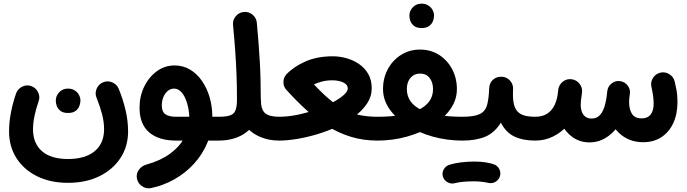

<svg xmlns="http://www.w3.org/2000/svg" viewBox="-20 -721 3734 1043"><path d="M349.7 272.2Q446.2 272.2 519.6 236.4Q593 200.6 634.4 137.4Q675.8 74.2 675.8 -7.3Q675.8 -64.3 662 -123Q648.2 -181.6 624.8 -238.9Q614.1 -263.7 589.1 -273.9Q564 -284.2 539.3 -273.7Q515.1 -263.3 504.8 -238.5Q494.4 -213.6 505 -188.7Q523.3 -143.2 534.4 -100.8Q545.4 -58.3 545.4 -18.9Q545.4 58 494.2 100.4Q443 142.8 349.6 142.8Q256.2 142.8 207.8 100.1Q159.3 57.4 159.3 -18.6Q159.3 -52.7 167.8 -92.7Q176.4 -132.6 189.2 -169.2Q199 -194.1 187.4 -218.8Q175.9 -243.4 151.4 -252.7Q126.7 -262.5 102.2 -251.1Q77.6 -239.7 67.9 -215Q50.3 -165 39.7 -111.1Q29.2 -57.3 29.2 -7Q29.2 74.2 69 137.3Q108.9 200.4 181.2 236.3Q253.5 272.2 349.7 272.2ZM283.1 -175Q283.1 -159.9 288.2 -145.8Q293.8 -130.6 308.1 -119Q322.4 -107.3 349.6 -107.3Q376.2 -107.3 390.9 -118.7Q405.6 -130 411.3 -145.8Q417 -161.6 417 -174.8Q417 -193 406.5 -209.5Q398.4 -222.3 384 -231Q369.6 -239.7 348.9 -239.7Q320.2 -239.7 301.6 -219.9Q283.1 -200.1 283.1 -175Z M936.8 42.7H1167.5Q1194.5 42.7 1213.1 23.6Q1231.8 4.5 1231.8 -22Q1231.8 -49 1213.1 -67.8Q1194.5 -86.7 1167.5 -86.7H935.7Q899.3 -86.7 879.2 -99.9Q859 -113.2 859 -147.8Q859 -173.1 867.7 -194Q876.5 -214.8 891.6 -227.3Q906.7 -239.7 925.3 -239.7Q945.6 -239.7 961 -224.9Q976.4 -210.1 986.9 -186.3Q997.4 -162.5 1002.9 -134.6Q1008.4 -106.7 1008.4 -80.4Q1008.4 -22.7 981.4 27.3Q954.5 77.3 902.6 114.7Q850.7 152.2 775.5 172.9Q750.1 179.9 734.4 201.2Q718.8 222.5 723.8 248.8Q728.8 274.8 751.3 290.3Q773.8 305.8 799.6 300.8Q866.5 287.2 926.7 253.4Q986.9 219.6 1033.4 168.9Q1080 118.2 1106.8 53.7Q1133.5 -10.7 1133.5 -85.2Q1133.5 -142 1118.8 -192.4Q1104 -242.9 1076.8 -281.9Q1049.7 -320.9 1012 -343.2Q974.4 -365.5 928.2 -365.5Q875.4 -365.5 832.2 -334.2Q789.1 -302.9 763.5 -250.7Q738 -198.5 738 -136.1Q738 -47 790.1 -2.1Q842.2 42.7 936.8 42.7Z M1102.8 -22Q1102.8 4.5 1121.9 23.6Q1141 42.7 1167.5 42.7Q1234.4 42.7 1285.9 17.3Q1337.5 -8.2 1367.1 -57.9Q1396.7 -107.5 1396.7 -180.2Q1396.7 -295.4 1390.9 -393.5Q1385 -491.6 1375.2 -597.4Q1372.6 -624.3 1351.7 -641.5Q1330.9 -658.7 1304.4 -656Q1278 -653.3 1260.6 -632.7Q1243.2 -612.1 1245.8 -585.2Q1252.7 -515.3 1257.3 -451Q1262 -386.7 1264.6 -320.7Q1267.3 -254.8 1267.3 -180.2Q1267.3 -142 1259.1 -121.6Q1250.9 -101.3 1229.4 -94Q1207.9 -86.7 1167.5 -86.7Q1141 -86.7 1121.9 -67.8Q1102.8 -49 1102.8 -22ZM1267.3 -180.2Q1267.3 -106.1 1299.3 -56.4Q1331.2 -6.7 1383.2 18Q1435.3 42.7 1496.1 42.7H1496.6Q1523.6 42.7 1542.2 23.6Q1560.9 4.5 1560.9 -22Q1560.9 -49 1542.2 -67.8Q1523.6 -86.7 1496.6 -86.7H1496.1Q1442.9 -86.7 1420 -106.3Q1397.2 -125.9 1397.2 -180.2Q1397.2 -207.2 1378.1 -226Q1359 -244.9 1332 -244.9Q1305.5 -244.9 1286.4 -226Q1267.3 -207.2 1267.3 -180.2Z M1431.8 -22Q1431.8 4.5 1450.9 23.6Q1470.1 42.7 1496.6 42.7Q1538.7 42.7 1591.7 34.1Q1644.8 25.5 1701.3 8.7Q1757.8 -8.2 1810.8 -32.7Q1863.8 -57.3 1906.3 -88.9Q1948.9 -120.5 1974.1 -158.8Q1999.3 -197.1 1999.3 -241.6Q1999.3 -286.3 1980.7 -318.8Q1962 -351.4 1931 -372.8Q1900 -394.2 1862.6 -404.7Q1825.2 -415.2 1788 -415.2Q1704.3 -415.2 1640.9 -387.8Q1577.4 -360.4 1536.3 -317.6Q1517.9 -298.2 1520.2 -271.2Q1522.5 -244.1 1542.4 -226.3Q1562.4 -208.9 1587 -213.5Q1611.7 -218.1 1633.7 -232.4Q1670.5 -258.3 1707.6 -271.5Q1744.8 -284.8 1782.8 -284.8Q1820.7 -284.8 1845 -273Q1869.3 -261.2 1869.3 -240.8Q1869.3 -223.9 1845.5 -203.3Q1821.8 -182.7 1782.2 -162.2Q1742.7 -141.6 1693.9 -124.5Q1645.1 -107.4 1593.9 -97Q1542.6 -86.7 1496.6 -86.7Q1470.1 -86.7 1450.9 -67.8Q1431.8 -49 1431.8 -22ZM1534.3 -234.4Q1589 -173.8 1644.7 -123.1Q1700.3 -72.4 1760.1 -35.3Q1819.9 1.8 1886.8 22.3Q1953.6 42.7 2030.3 42.7H2030.8Q2057.7 42.7 2076.4 23.6Q2095.1 4.5 2095.1 -22Q2095.1 -49 2076.4 -67.8Q2057.7 -86.7 2030.8 -86.7H2030.3Q1971.1 -86.7 1923.3 -98.2Q1875.5 -109.7 1831.7 -136.1Q1788 -162.5 1741.1 -206.7Q1694.2 -250.9 1636.4 -315.7Q1618.8 -335.8 1592.3 -339.3Q1565.8 -342.8 1544.7 -326Q1524 -309.8 1520.4 -282.2Q1516.7 -254.5 1534.3 -234.4Z M1966.1 -22Q1966.1 4.5 1985.2 23.6Q2004.3 42.7 2030.8 42.7Q2113.3 42.7 2190.4 21.2Q2267.6 -0.2 2328.8 -38.4Q2390 -76.5 2426 -127.3Q2462 -178.1 2462 -236.7Q2462 -296.3 2436.2 -345.1Q2410.4 -393.9 2365.2 -422.8Q2320.1 -451.7 2262.2 -451.7Q2204.5 -451.7 2158.8 -422.9Q2113.2 -394.2 2086.9 -345.5Q2060.7 -296.9 2060.7 -237.3Q2060.7 -178.6 2096.3 -127.7Q2132 -76.8 2193 -38.6Q2254 -0.4 2331.2 21.2Q2408.4 42.7 2491.2 42.7H2491.7Q2518.7 42.7 2537.4 23.6Q2556 4.5 2556 -22Q2556 -49 2537.4 -67.8Q2518.7 -86.7 2491.7 -86.7H2491.2Q2420.9 -86.7 2365.2 -95.7Q2309.4 -104.7 2270.3 -123.2Q2231.2 -141.7 2210.6 -170.2Q2190.1 -198.6 2190.1 -237.3Q2190.1 -261.7 2198.8 -280.6Q2207.5 -299.4 2223.9 -310.4Q2240.2 -321.3 2262.2 -321.3Q2295.4 -321.3 2313.9 -297.3Q2332.4 -273.3 2332.4 -236.7Q2332.4 -198.1 2311.5 -169.8Q2290.5 -141.5 2251.1 -123.1Q2211.7 -104.7 2156.1 -95.7Q2100.5 -86.7 2030.8 -86.7Q2004.3 -86.7 1985.2 -67.8Q1966.1 -49 1966.1 -22ZM2204 -636.5Q2204 -621.3 2209.1 -607.2Q2214.7 -592 2229 -580.4Q2243.3 -568.7 2270.5 -568.7Q2297.1 -568.7 2311.8 -580.1Q2326.5 -591.4 2332.2 -607.2Q2337.9 -623 2337.9 -636.2Q2337.9 -654.4 2327.4 -670.9Q2319.3 -683.7 2304.9 -692.4Q2290.5 -701.2 2269.8 -701.2Q2241.1 -701.2 2222.5 -681.3Q2204 -661.5 2204 -636.5Z M2426.5 -22Q2426.5 4.5 2445.9 23.6Q2465.2 42.7 2491.7 42.7Q2564.7 42.7 2615.4 21.9Q2666 1.1 2700.9 -54.6Q2727.7 -1.7 2774 20.5Q2820.4 42.7 2887.2 42.7H2887.7Q2914.7 42.7 2933.3 23.6Q2952 4.5 2952 -22Q2952 -49 2933.3 -67.8Q2914.7 -86.7 2887.7 -86.7H2887.2Q2849.7 -86.7 2825.2 -94.6Q2800.7 -102.5 2787.3 -120.2Q2773.9 -137.9 2769.4 -166.3Q2764.9 -194.6 2767.2 -235.4Q2769 -261.5 2751.5 -282Q2733.9 -302.5 2707.2 -304.1Q2679.8 -305.9 2659.5 -289.2Q2639.3 -272.5 2637.5 -242.6Q2635.4 -184 2625.8 -149.8Q2616.2 -115.7 2585.9 -101.2Q2555.5 -86.7 2491.7 -86.7Q2465.2 -86.7 2445.9 -67.8Q2426.5 -49 2426.5 -22ZM2385.9 238.2Q2392 258.2 2411.1 268.9Q2430.2 279.7 2450.4 274.2Q2467.9 269.2 2495.5 266.6Q2523.1 264 2556.2 264Q2571 264 2583.2 256.8Q2595.3 249.5 2602.6 237.1Q2609.9 224.7 2609.9 210.3Q2609.9 188.2 2594.1 172.4Q2578.2 156.6 2556.2 156.6Q2520.8 156.6 2484.7 161Q2448.7 165.4 2421.5 174Q2400.5 180.7 2390.3 199.3Q2380.1 217.9 2385.9 238.2ZM2502.4 210.3Q2502.4 232.4 2518.2 248.2Q2534.1 264 2556.2 264Q2575.8 264 2596.6 266.4Q2617.3 268.8 2631.3 272.3Q2642.2 274.8 2652.8 273.4Q2663.5 272 2672.7 266.2Q2681.9 260.5 2689 250.6Q2702.1 231.4 2696.4 208.7Q2690.7 185.9 2669.8 174.3Q2649.9 166.1 2620.8 161.4Q2591.7 156.6 2556.2 156.6Q2534.1 156.6 2518.2 172.4Q2502.4 188.2 2502.4 210.3Z M2823 -22Q2823 4.5 2842.1 23.6Q2861.2 42.7 2887.7 42.7Q2939.3 42.7 2983.9 20.8Q3028.4 -1.1 3062.3 -38.5Q3096.1 -75.8 3116.7 -122.8Q3137.3 -169.8 3141.5 -220Q3143.7 -246.6 3126.4 -267.5Q3109.1 -288.3 3082.8 -290.6Q3056.4 -293 3035.6 -275.6Q3014.8 -258.3 3012.5 -231.6Q3008.8 -185.7 2994 -153.2Q2979.2 -120.7 2952.9 -103.7Q2926.6 -86.7 2887.7 -86.7Q2861.2 -86.7 2842.1 -67.8Q2823 -49 2823 -22ZM3005.2 -156.7Q3005.2 -100.1 3027.8 -52.3Q3050.3 -4.5 3090.4 24Q3130.5 52.5 3183.1 52.5Q3239.1 52.5 3286.1 17.3Q3333 -17.9 3363.8 -78.4Q3394.5 -138.8 3401.7 -213.4Q3404.4 -239 3387.7 -258.4Q3371 -277.8 3346.1 -280.5Q3321 -283.2 3301.3 -266.8Q3281.6 -250.4 3278.9 -224.9Q3274 -173.5 3263.4 -140.9Q3252.8 -108.3 3235.7 -92.6Q3218.5 -76.9 3193.4 -76.9Q3165.2 -76.9 3149.9 -97Q3134.6 -117.2 3134.6 -152Q3134.6 -161.7 3135.9 -174.8Q3137.2 -187.9 3141.5 -216.4Q3145.5 -242.8 3129.2 -264.6Q3112.8 -286.5 3086.4 -290.3Q3060.1 -294.4 3038.5 -278.3Q3017 -262.1 3012.8 -235.5Q3008.2 -202.5 3006.7 -186.2Q3005.2 -169.9 3005.2 -156.7ZM3275 -177.9Q3275 -110.1 3299.9 -58.3Q3324.8 -6.6 3369.7 22.5Q3414.6 51.5 3474 51.5Q3530.8 51.5 3572.5 24.4Q3614.3 -2.8 3637.2 -51.8Q3660.2 -100.7 3660.2 -165.9Q3660.2 -184.3 3659.1 -199.5Q3658.1 -214.6 3654.8 -232.8Q3651.5 -251.1 3645.3 -277.6Q3639.2 -303.6 3616.1 -318Q3593.1 -332.4 3567.4 -326.3Q3541.7 -320.3 3527.2 -297.5Q3512.7 -274.7 3518.8 -248.8Q3524.5 -224.1 3527.6 -201.8Q3530.8 -179.6 3530.8 -157.8Q3530.8 -119.5 3514.4 -98.7Q3498 -77.9 3465.6 -77.9Q3428.8 -77.9 3413.1 -102.5Q3397.5 -127.2 3397.5 -166.1Q3397.5 -185.7 3401.4 -210.1Q3405.6 -235.2 3390 -255.8Q3374.4 -276.4 3349.4 -280.2Q3324.3 -283.9 3303.7 -268.6Q3283.1 -253.3 3279.3 -228.1Q3275 -200.1 3275 -177.9Z"/></svg>

Font: Mikhak VF
Style: Regular
Weight: 100
Designer: Amin Abedi
Version: Version 3.001